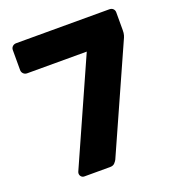

<svg xmlns="http://www.w3.org/2000/svg" viewBox="-128 -803 829 905"><g transform="rotate(-20 286.5 -350.0)"><path d="M141 0Q132 0 126 -6.5Q120 -13 120 -22Q120 -26 122 -31L353 -549H54Q43 -549 35.5 -556.5Q28 -564 28 -575V-675Q28 -686 35.5 -693Q43 -700 54 -700H521Q533 -700 540 -693Q547 -686 547 -675V-586Q547 -571 544 -561Q541 -551 536 -541L305 -24Q302 -18 294 -9Q286 0 270 0Z"/></g></svg>

Font: DVN-Rubik
Style: Bold
Weight: 700
Designer: Hubert and Fischer
Foundry: Hubert & Fischer
Version: Version 2.102